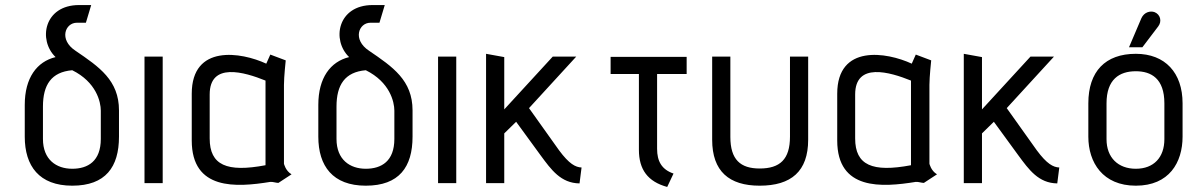

<svg xmlns="http://www.w3.org/2000/svg" viewBox="-20 -725 4736 760"><path d="M451 -288C451 -407 373 -460 279 -524C212 -568 238 -635 284 -635H320L341 -705H293C154 -705 130 -566 200 -499C126 -481 78 -417 78 -310V-184C78 -68 135 10 266 10C398 10 451 -64 451 -184ZM379 -175C379 -87 328 -57 266 -57C203 -57 150 -93 150 -175V-303C150 -389 183 -440 266 -447C361 -400 379 -322 379 -287Z M624 0V-501H552V0Z M1134 -35C1110 -49 1104 -77 1104 -77V-389C1104 -421 1111 -486 1111 -486L1050 -509L1034 -473C935 -519 739 -551 739 -354V-169C739 29 915 17 1050 -5C1059 -6 1073 -1 1082 -1ZM1031 -71C878 -42 810 -71 810 -177V-351C810 -480 947 -440 1031 -406Z M1613 -288C1613 -407 1535 -460 1441 -524C1374 -568 1400 -635 1446 -635H1482L1503 -705H1455C1316 -705 1292 -566 1362 -499C1288 -481 1240 -417 1240 -310V-184C1240 -68 1297 10 1428 10C1560 10 1613 -64 1613 -184ZM1541 -175C1541 -87 1490 -57 1428 -57C1365 -57 1312 -93 1312 -175V-303C1312 -389 1345 -440 1428 -447C1523 -400 1541 -322 1541 -287Z M1786 0V-501H1714V0Z M2282 -62C2258 -63 2233 -76 2193 -130L2074 -297L2261 -501H2168L1976 -292V-499L1904 -512V0H1976V-197L2023 -243L2120 -110C2162 -53 2200 0 2274 1Z M2646 -38C2599 -54 2581 -87 2581 -136V-432H2698V-500H2397V-432H2509V-132C2509 -54 2544 -6 2621 15Z M3107 -184C3107 -94 3067 -58 2987 -58C2911 -58 2871 -93 2871 -183V-501H2799V-172C2799 -47 2866 10 2987 10C3112 10 3179 -47 3179 -172V-501H3107Z M3689 -35C3665 -49 3659 -77 3659 -77V-389C3659 -421 3666 -486 3666 -486L3605 -509L3589 -473C3490 -519 3294 -551 3294 -354V-169C3294 29 3470 17 3605 -5C3614 -6 3628 -1 3637 -1ZM3586 -71C3433 -42 3365 -71 3365 -177V-351C3365 -480 3502 -440 3586 -406Z M4173 -62C4149 -63 4124 -76 4084 -130L3965 -297L4152 -501H4059L3867 -292V-499L3795 -512V0H3867V-197L3914 -243L4011 -110C4053 -53 4091 0 4165 1Z M4502 -538 4565 -621C4580 -641 4573 -668 4550 -677C4533 -683 4509 -677 4498 -653L4449 -538ZM4661 -316C4661 -437 4592 -512 4476 -512C4355 -512 4288 -442 4288 -316V-184C4288 -82 4345 10 4476 10C4608 10 4661 -82 4661 -184ZM4589 -174C4589 -102 4547 -57 4476 -57C4406 -57 4360 -101 4360 -174V-316C4360 -411 4411 -443 4476 -443C4537 -443 4589 -414 4589 -316Z"/></svg>

Font: Advent Pro
Style: Medium
Weight: 500
Designer: Andreas Kalpakidis
Foundry: Andreas Kalpakidis
Version: Version 2.002 2008